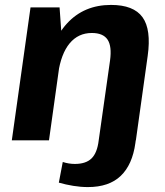

<svg xmlns="http://www.w3.org/2000/svg" viewBox="-20 -570 669 780"><path d="M337 190Q308 190 277.5 185Q247 180 219 172L235 88Q247 92 259.5 94Q272 96 284 96Q329 96 352 73.5Q375 51 381 0L385 -26H535L530 11Q518 99 470.5 144.5Q423 190 337 190ZM427 -324Q435 -382 417 -409Q399 -436 353 -436Q298 -436 263 -394Q228 -352 216 -270L153 -194L162 -253Q183 -399 252 -474.5Q321 -550 431 -550Q523 -550 559 -500Q595 -450 580 -343L532 0H381ZM104 -540H222L233 -386L179 0H28Z"/></svg>

Font: Pathway Extreme SemiCondensed
Style: Bold Italic
Weight: 700
Width: 4
Italic angle: -8°
Version: Version 1.001;gftools[0.9.26]